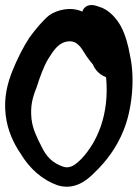

<svg xmlns="http://www.w3.org/2000/svg" viewBox="-22 -727 534 744"><path d="M0 -281C7 -222 30 -173 57 -133C93 -73 142 -30 201 -9C266 11 314 -27 345 -59C390 -102 431 -156 458 -225C487 -297 503 -415 482 -511C475 -552 464 -592 446 -626C430 -654 402 -689 364 -700C307 -724 297 -682 297 -682C253 -702 201 -690 169 -668C143 -647 117 -615 94 -584L93 -583C68 -545 44 -497 26 -452C7 -404 -8 -349 0 -281ZM100 -267C95 -317 104 -349 120 -389C133 -430 148 -471 165 -499C186 -533 203 -556 229 -564C268 -575 286 -554 305 -522C319 -499 329 -489 338 -477C342 -468 354 -441 389 -428C403 -283 354 -176 294 -112C271 -89 250 -72 223 -81C182 -95 157 -120 138 -161C122 -192 104 -228 100 -267Z"/></svg>

Font: Stray Cat
Style: ExBlkCn
Weight: 1000
Version: Version 1.0